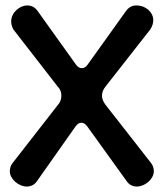

<svg xmlns="http://www.w3.org/2000/svg" viewBox="-20 -668 600 704"><path d="M78 16C93 16 106 10 115 -3L256 -203C263 -213 270 -218 278 -218C287 -218 294 -213 301 -203L445 -3C454 10 467 16 482 16C511 16 544 -11 544 -40C544 -51 541 -61 534 -70L366 -285C358 -296 354 -307 354 -317C354 -330 359 -341 368 -352L531 -560C538 -571 542 -582 542 -594C542 -623 515 -648 480 -648C465 -648 453 -642 443 -629L302 -432C296 -423 289 -418 280 -418C271 -418 264 -423 258 -432L117 -629C107 -642 95 -648 80 -648C52 -648 21 -622 21 -590C21 -579 24 -569 29 -560L192 -350C201 -341 205 -330 205 -317C205 -304 201 -293 192 -283L26 -70C19 -61 16 -51 16 -40C16 -11 49 16 78 16Z"/></svg>

Font: Dongle
Style: Regular
Weight: 400
Designer: Yanghee Ryu
Foundry: Yanghee Ryu
Version: Version 2.000